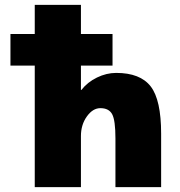

<svg xmlns="http://www.w3.org/2000/svg" viewBox="-20 -770 741 790"><path d="M23 -500V-630H123V-750H313V-630H443V-500H313V-400H315Q340 -432 379 -451Q418 -470 458 -470Q557 -470 600 -414.5Q643 -359 643 -220V0H455V-200Q455 -275 441.5 -300Q428 -325 393 -325Q362 -325 337.5 -291Q313 -257 313 -210V0H123V-500Z"/></svg>

Font: M PLUS 1p Black
Style: Regular
Weight: 900
Version: Version 1.061